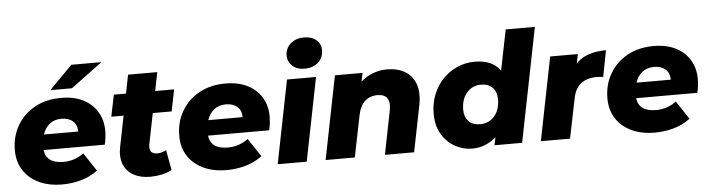

<svg xmlns="http://www.w3.org/2000/svg" viewBox="-49 -1020 4592 1245"><g transform="rotate(-5 2247.5 -397.5)"><path d="M313 9Q226 9 161.5 -21.5Q97 -52 61 -107.5Q25 -163 25 -238Q25 -328 66.5 -399Q108 -470 181.5 -510.5Q255 -551 353 -551Q436 -551 495.5 -521Q555 -491 587.5 -437.5Q620 -384 620 -313Q620 -289 617 -266.5Q614 -244 609 -224H211Q221 -136 334 -136Q370 -136 404 -147.5Q438 -159 465 -180L544 -61Q493 -23 433.5 -7Q374 9 313 9ZM222 -324H445Q445 -368 417.5 -392Q390 -416 344 -416Q296 -416 265.5 -390.5Q235 -365 222 -324ZM288 -607 438 -759H634L429 -607Z M885 9Q821 9 776.5 -16Q732 -41 713 -88Q694 -135 707 -201L747 -401H667L696 -542H775L799 -663H989L965 -542H1088L1060 -401H937L897 -202Q885 -138 945 -138Q972 -138 1002 -154L1026 -23Q996 -6 959 1.5Q922 9 885 9Z M1383 9Q1296 9 1231.5 -21.5Q1167 -52 1131 -107.5Q1095 -163 1095 -238Q1095 -328 1136.5 -399Q1178 -470 1251.5 -510.5Q1325 -551 1423 -551Q1506 -551 1565.5 -521Q1625 -491 1657.5 -437.5Q1690 -384 1690 -313Q1690 -289 1687 -266.5Q1684 -244 1679 -224H1281Q1291 -136 1404 -136Q1440 -136 1474 -147.5Q1508 -159 1535 -180L1614 -61Q1563 -23 1503.5 -7Q1444 9 1383 9ZM1292 -324H1515Q1515 -368 1487.5 -392Q1460 -416 1414 -416Q1366 -416 1335.5 -390.5Q1305 -365 1292 -324Z M1715 0 1823 -542H2012L1904 0ZM1943 -602Q1893 -602 1863.5 -629.5Q1834 -657 1834 -696Q1834 -742 1867.5 -773Q1901 -804 1957 -804Q2007 -804 2036.5 -778Q2066 -752 2066 -713Q2066 -664 2032.5 -633Q1999 -602 1943 -602Z M2474 -551Q2542 -551 2590.5 -522.5Q2639 -494 2659 -438.5Q2679 -383 2663 -300L2603 0H2413L2469 -282Q2480 -334 2462.5 -362Q2445 -390 2398 -390Q2349 -390 2316 -360Q2283 -330 2271 -268L2217 0H2027L2135 -542H2315L2303 -486Q2340 -519 2384.5 -535Q2429 -551 2474 -551Z M2980 9Q2922 9 2869.5 -20Q2817 -49 2784 -104Q2751 -159 2751 -238Q2751 -305 2774 -362.5Q2797 -420 2837.5 -462Q2878 -504 2931.5 -527.5Q2985 -551 3046 -551Q3100 -551 3142.5 -533.5Q3185 -516 3211 -478L3264 -742H3454L3306 0H3126L3137 -52Q3106 -24 3067 -7.5Q3028 9 2980 9ZM3046 -144Q3103 -144 3139 -185.5Q3175 -227 3175 -295Q3175 -342 3148.5 -370.5Q3122 -399 3073 -399Q3016 -399 2980 -357Q2944 -315 2944 -247Q2944 -200 2970.5 -172Q2997 -144 3046 -144Z M3428 0 3536 -542H3716L3704 -482Q3739 -519 3789 -535Q3839 -551 3900 -551L3867 -380Q3844 -383 3824 -383Q3762 -383 3722.5 -353Q3683 -323 3670 -256L3618 0Z M4170 9Q4083 9 4018.5 -21.5Q3954 -52 3918 -107.5Q3882 -163 3882 -238Q3882 -328 3923.5 -399Q3965 -470 4038.5 -510.5Q4112 -551 4210 -551Q4293 -551 4352.5 -521Q4412 -491 4444.5 -437.5Q4477 -384 4477 -313Q4477 -289 4474 -266.5Q4471 -244 4466 -224H4068Q4078 -136 4191 -136Q4227 -136 4261 -147.5Q4295 -159 4322 -180L4401 -61Q4350 -23 4290.5 -7Q4231 9 4170 9ZM4079 -324H4302Q4302 -368 4274.5 -392Q4247 -416 4201 -416Q4153 -416 4122.5 -390.5Q4092 -365 4079 -324Z"/></g></svg>

Font: Montserrat ExtraBold
Style: Italic
Weight: 800
Italic angle: -11.3°
Designer: Julieta Ulanovsky
Foundry: Julieta Ulanovsky
Version: Version 9.000; ttfautohint (v1.8.4.7-5d5b)